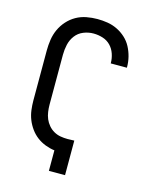

<svg xmlns="http://www.w3.org/2000/svg" viewBox="-112 -820 724 896"><g transform="rotate(15 250.0 -371.5)"><path d="M211 0V-99Q188 -102 166 -110.5Q144 -119 125.5 -133Q107 -147 93 -166.5Q79 -186 70.5 -207.5Q62 -229 59 -252.5Q56 -276 56 -299V-540Q56 -566 60 -592.5Q64 -619 75 -643Q86 -667 104 -687Q122 -707 145 -720Q168 -733 194.5 -738Q221 -743 247 -743Q272 -743 296.5 -739Q321 -735 343.5 -724Q366 -713 384.5 -696Q403 -679 414.5 -657Q426 -635 432 -611Q438 -587 438 -562Q438 -561 438 -560.5Q438 -560 438 -559H360Q360 -559 360 -559.5Q360 -560 360 -561Q360 -583 352.5 -605Q345 -627 329.5 -643Q314 -659 292 -666Q270 -673 247 -673Q222 -673 198.5 -663.5Q175 -654 160 -634Q145 -614 139.5 -589.5Q134 -565 134 -540V-299Q134 -282 136.5 -264.5Q139 -247 145.5 -231.5Q152 -216 163.5 -202.5Q175 -189 190 -180.5Q205 -172 222 -169Q239 -166 257 -166Q265 -166 273 -166.5Q281 -167 289 -167V0Z"/></g></svg>

Font: Zed Sans
Style: Regular
Weight: 400
Designer: Belleve Invis
Foundry: Belleve Invis
Version: Version 1.0.0; ttfautohint (v1.8.4)